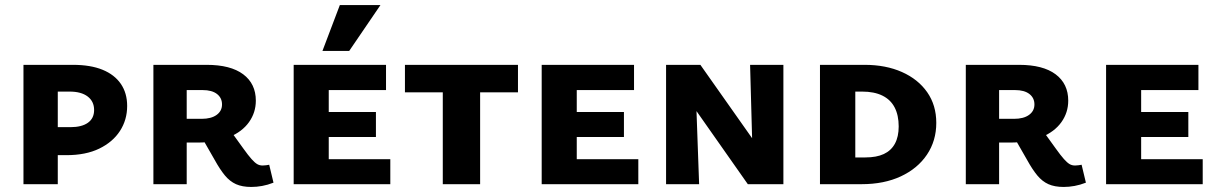

<svg xmlns="http://www.w3.org/2000/svg" viewBox="-20 -730 4824 761"><path d="M73 0V-473H269Q339 -473 386.5 -453.5Q434 -434 459 -397.5Q484 -361 484 -310Q484 -255 455.5 -211Q427 -167 373.5 -141Q320 -115 243 -115H143V-226H259Q304 -226 328.5 -243.5Q353 -261 353 -294Q353 -328 327.5 -347.5Q302 -367 256 -367H209V0Z M588 0V-473H799Q894 -473 944 -435.5Q994 -398 994 -331Q994 -284 967 -246Q940 -208 888.5 -186.5Q837 -165 764 -165H660V-259H779Q817 -259 838.5 -274.5Q860 -290 860 -316Q860 -342 840 -357.5Q820 -373 783 -373H720V0ZM976 11Q940 11 915.5 0Q891 -11 871.5 -34.5Q852 -58 831 -96L780 -185L887 -221L944 -142Q964 -114 977 -99.5Q990 -85 999.5 -79.5Q1009 -74 1021 -74Q1028 -74 1034.5 -75Q1041 -76 1047 -77L1064 -6Q1041 3 1019 7Q997 11 976 11Z M1144 0V-473H1283V0ZM1194 0V-99H1527V0ZM1194 -187V-286H1470V-187ZM1194 -373V-473H1510V-373ZM1258 -528 1327 -710H1488L1364 -528Z M1735 0V-473H1883V0ZM1585 -364V-473H2033V-364Z M2127 0V-473H2266V0ZM2177 0V-99H2510V0ZM2177 -187V-286H2453V-187ZM2177 -373V-473H2493V-373Z M2620 0V-473H2734L2751 0ZM3002 0H2944L2675 -383V-473H2756L2995 -134ZM3085 -473V0H2966L2953 -473Z M3395 0H3230V-473H3407Q3491 -473 3555 -444.5Q3619 -416 3655 -364.5Q3691 -313 3691 -243Q3691 -172 3654 -117Q3617 -62 3550.5 -31Q3484 0 3395 0ZM3542 -229Q3542 -273 3526 -304Q3510 -335 3477.5 -351Q3445 -367 3397 -367H3370V-106H3410Q3454 -106 3483 -119.5Q3512 -133 3527 -160.5Q3542 -188 3542 -229Z M3808 0V-473H4019Q4114 -473 4164 -435.5Q4214 -398 4214 -331Q4214 -284 4187 -246Q4160 -208 4108.5 -186.5Q4057 -165 3984 -165H3880V-259H3999Q4037 -259 4058.5 -274.5Q4080 -290 4080 -316Q4080 -342 4060 -357.5Q4040 -373 4003 -373H3940V0ZM4196 11Q4160 11 4135.5 0Q4111 -11 4091.5 -34.5Q4072 -58 4051 -96L4000 -185L4107 -221L4164 -142Q4184 -114 4197 -99.5Q4210 -85 4219.5 -79.5Q4229 -74 4241 -74Q4248 -74 4254.5 -75Q4261 -76 4267 -77L4284 -6Q4261 3 4239 7Q4217 11 4196 11Z M4364 0V-473H4503V0ZM4414 0V-99H4747V0ZM4414 -187V-286H4690V-187ZM4414 -373V-473H4730V-373Z"/></svg>

Font: Ysabeau SC ExtraBold
Style: Regular
Weight: 800
Designer: Christian Thalmann (Catharsis Fonts)
Version: Version 2.001;gftools[0.9.30]; featfreeze: smcp